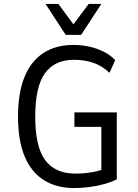

<svg xmlns="http://www.w3.org/2000/svg" viewBox="-20 -941 696 970"><path d="M355 9Q265 9 201.5 -31Q138 -71 104.5 -151Q71 -231 71 -352Q71 -471 103.5 -551.5Q136 -632 199 -673Q262 -714 350 -714Q394 -714 433 -705Q472 -696 505.5 -679Q539 -662 562 -637L533 -573Q497 -608 452 -623.5Q407 -639 354 -639Q257 -639 207.5 -571.5Q158 -504 158 -352Q158 -199 208.5 -131.5Q259 -64 361 -64Q407 -64 448 -71.5Q489 -79 524 -94L492 -54V-300H356V-373H570V-35Q545 -22 510 -12Q475 -2 435 3.5Q395 9 355 9ZM312 -765 210 -921H275L351 -818L428 -921H492L390 -765Z"/></svg>

Font: Nunito Sans 7pt Condensed
Style: Regular
Weight: 400
Width: 3
Designer: Vernon Adams
Foundry: Vernon Adams
Version: Version 3.101;gftools[0.9.27]